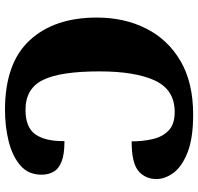

<svg xmlns="http://www.w3.org/2000/svg" viewBox="-32 -732 774 749"><g transform="rotate(-90 354.5 -357.0)"><path d="M282 10Q190 10 134.5 -12Q79 -34 55 -67Q31 -100 31 -133Q31 -176 62 -203Q93 -230 178 -230Q178 -186 187 -147.5Q196 -109 220.5 -85.5Q245 -62 293 -62Q379 -62 415 -138.5Q451 -215 451 -356Q451 -508 417.5 -576Q384 -644 301 -644Q232 -644 205 -605Q178 -566 179 -492Q127 -492 98.5 -503.5Q70 -515 59 -535.5Q48 -556 48 -581Q48 -633 84 -664Q120 -695 177.5 -709.5Q235 -724 301 -724Q483 -724 572 -628Q661 -532 661 -366Q661 -258 618 -173Q575 -88 491 -39Q407 10 282 10Z"/></g></svg>

Font: Noto Serif Black
Style: Regular
Weight: 900
Designer: Monotype Design Team
Foundry: Monotype Imaging Inc.
Version: Version 2.014; ttfautohint (v1.8.4.7-5d5b)